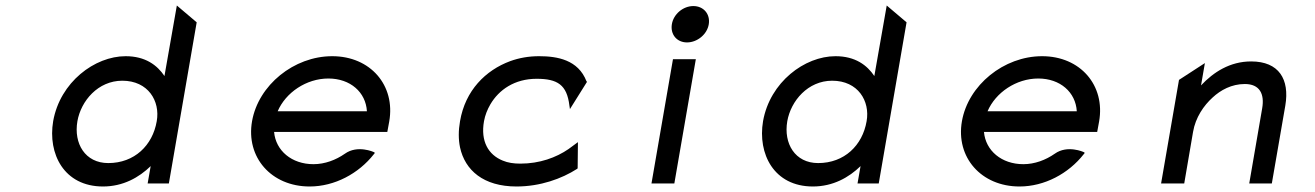

<svg xmlns="http://www.w3.org/2000/svg" viewBox="-20 -666 4772 697"><path d="M527 -63 516 0H593L694 -585L622 -646L577 -390C551 -429 508 -462 436 -462C324 -462 198 -368 173 -226C153 -108 212 11 354 11C427 11 485 -22 527 -63ZM549 -226C534 -138 468 -74 373 -74C289 -74 247 -145 261 -226C274 -300 336 -373 424 -373C518 -373 562 -299 549 -226Z M1386 -187 1393 -225C1416 -356 1325 -462 1186 -462C1047 -462 918 -357 895 -226C872 -95 965 11 1104 11C1195 11 1282 -36 1337 -106C1337 -106 1341 -111 1341 -111C1341 -111 1337 -114 1337 -114C1337 -114 1278 -141 1232 -108C1199 -85 1159 -70 1118 -70C1039 -70 981 -119 975 -187ZM988 -262C1017 -330 1092 -381 1172 -381C1252 -381 1308 -331 1312 -262Z M2049 -270 2111 -369 2109 -371C2079 -449 2003 -462 1937 -462C1900 -462 1865 -456 1832 -444C1743 -411 1669 -338 1650 -226C1644 -192 1644 -160 1650 -131C1668 -48 1735 11 1855 11C1941 11 2019 -17 2075 -53L2077 -55L2078 -150L2044 -125C1999 -94 1939 -72 1869 -72C1845 -72 1824 -75 1805 -83C1753 -104 1724 -153 1737 -226C1741 -248 1749 -268 1760 -287C1791 -340 1848 -380 1928 -380C2004 -380 2038 -358 2047 -283Z M2474 -512C2511 -512 2547 -541 2553 -578C2559 -615 2534 -644 2497 -644C2460 -644 2425 -615 2419 -578C2413 -541 2437 -512 2474 -512ZM2506 -451H2423L2345 0H2428Z M3104 -63 3093 0H3170L3271 -585L3199 -646L3154 -390C3128 -429 3085 -462 3013 -462C2901 -462 2775 -368 2750 -226C2730 -108 2789 11 2931 11C3004 11 3062 -22 3104 -63ZM3126 -226C3111 -138 3045 -74 2950 -74C2866 -74 2824 -145 2838 -226C2851 -300 2913 -373 3001 -373C3095 -373 3139 -299 3126 -226Z M3963 -187 3970 -225C3993 -356 3902 -462 3763 -462C3624 -462 3495 -357 3472 -226C3449 -95 3542 11 3681 11C3772 11 3859 -36 3914 -106C3914 -106 3918 -111 3918 -111C3918 -111 3914 -114 3914 -114C3914 -114 3855 -141 3809 -108C3776 -85 3736 -70 3695 -70C3616 -70 3558 -119 3552 -187ZM3565 -262C3594 -330 3669 -381 3749 -381C3829 -381 3885 -331 3889 -262Z M4646 -283C4662 -378 4623 -443 4522 -443C4445 -443 4385 -404 4340 -356L4354 -437L4260 -376L4195 0H4279L4311 -187C4320 -240 4350 -283 4382 -312C4411 -339 4451 -361 4499 -361C4553 -361 4571 -325 4562 -273L4515 0H4597Z"/></svg>

Font: Charger Monospace
Style: Regular
Weight: 400
Designer: Jasper
Foundry: Cannot Into Space Fonts
Version: Version 0.980